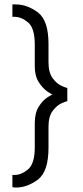

<svg xmlns="http://www.w3.org/2000/svg" viewBox="-20 -750 377 867"><path d="M46 40Q77 40 107 14.5Q137 -11 137 -85V-195Q137 -240 155 -268.5Q173 -297 195 -311Q217 -325 217 -322V-324Q217 -321 195 -336Q173 -351 155 -379Q137 -407 137 -451V-549Q137 -623 107 -648.5Q77 -674 46 -674H36V-730H51Q103 -730 151 -694Q199 -658 199 -552V-469Q199 -422 218 -396.5Q237 -371 260.5 -361Q284 -351 284 -354V-292Q284 -295 260.5 -285Q237 -275 218 -249.5Q199 -224 199 -178V-83Q199 25 151 61Q103 97 51 97Q45 97 41 96Q37 95 36 95V40Z"/></svg>

Font: Museo Sans Light
Style: Regular
Weight: 300
Designer: Jos Buivenga
Foundry: Jos Buivenga & Rosetta Type Foundry (extension, remastering)
Version: Version 3.600;PS 1.000;hotconv 1.0.88;makeotf.lib2.5.647800;